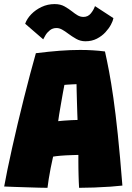

<svg xmlns="http://www.w3.org/2000/svg" viewBox="-22 -914 648 942"><path d="M211 7.5Q197 7.5 169.8 6.8Q142.5 6 110.5 5Q78.5 4 48.5 3Q18.5 2 -1.5 1Q4.5 -33 14.5 -81.8Q24.5 -130.5 37.5 -188.5Q50.5 -246.5 65.2 -308.8Q80 -371 95.5 -432.8Q111 -494.5 126 -551Q141 -607.5 154 -653Q218 -661 270.8 -665Q323.5 -669 371.5 -669Q402.5 -669 432.5 -667.2Q462.5 -665.5 493 -661.5Q503 -617.5 513.2 -563.2Q523.5 -509 534.2 -434Q545 -359 556 -254Q567 -149 578.5 -3.5Q558.5 -1 520.2 1.8Q482 4.5 440 6Q398 7.5 366 7.5Q365 -7 364.5 -22Q364 -37 363.5 -53Q363 -69 362.8 -85.5Q362.5 -102 362.5 -119.2Q362.5 -136.5 362.5 -154Q346.5 -153.5 331 -153Q315.5 -152.5 301.2 -151.8Q287 -151 275 -150Q263 -149 253.5 -147.8Q244 -146.5 238.5 -145.5Q232 -117.5 226.5 -89Q221 -60.5 217 -35.5Q213 -10.5 211 7.5ZM263.5 -319.5Q270.5 -320.5 289.5 -322Q308.5 -323.5 328.8 -324.5Q349 -325.5 358.5 -325.5Q358 -333 357.2 -359Q356.5 -385 355.5 -416Q354.5 -447 354 -471.5Q353.5 -496 353.5 -501Q347.5 -501 334.8 -500.2Q322 -499.5 310.2 -498.8Q298.5 -498 294 -497.5Q291 -482 286.2 -456.2Q281.5 -430.5 276.8 -402.5Q272 -374.5 268.2 -352Q264.5 -329.5 263.5 -319.5ZM101.5 -797.5Q110 -822 131.2 -844Q152.5 -866 182.2 -880Q212 -894 246 -894Q274.5 -894 294.8 -882.5Q315 -871 331.5 -858Q345 -847 358.5 -839Q372 -831 387.5 -831Q409.5 -831 423.5 -848Q437.5 -865 444 -884L534.5 -825Q532.5 -812.5 522.5 -793.5Q512.5 -774.5 495.2 -755.8Q478 -737 453.2 -724.2Q428.5 -711.5 397 -711.5Q372.5 -711.5 351.5 -723.5Q330.5 -735.5 312.5 -749Q297.5 -760.5 283.2 -768.5Q269 -776.5 255.5 -776.5Q236.5 -776.5 223 -765.8Q209.5 -755 201.5 -741.8Q193.5 -728.5 190 -721Z"/></svg>

Font: Grandstander Thin Black
Style: Regular
Weight: 900
Version: Version 1.200